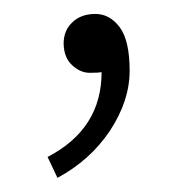

<svg xmlns="http://www.w3.org/2000/svg" viewBox="-20 -99 259 274"><path d="M70.8 -36.6Q70.8 -55.7 83.5 -67.4Q95.7 -79.1 116.2 -79.1Q136.7 -79.1 150.9 -60.1Q165 -41 165 2Q165 44.9 136.7 87.9Q108.4 129.9 62 154.8L47.9 125Q125 85 125 3.9Q121.1 4.9 107.9 4.9Q94.7 4.9 83 -5.9Q71.3 -16.6 70.8 -36.6Z"/></svg>

Font: SourceSansPro-Light
Style: Regular
Weight: 300
Designer: Paul D. Hunt
Foundry: Adobe Systems Incorporated
Version: Version 2.020;PS 2.0;hotconv 1.0.86;makeotf.lib2.5.63406